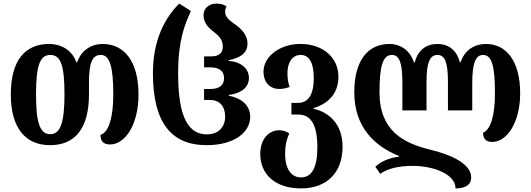

<svg xmlns="http://www.w3.org/2000/svg" viewBox="-20 -793 2948 1066"><path d="M258 13C396 13 474 -79 474 -270V-337C474 -446 493 -488 540 -488C590 -488 609 -420 609 -269C609 -144 585 -59 538 -44C538 -12 551 9 591 9C675 9 749 -101 749 -268C749 -457 666 -549 550 -549C488 -549 432 -515 408 -447H404C381 -515 318 -549 253 -549C118 -549 40 -456 40 -269C40 -80 123 13 258 13ZM259 -48C201 -48 180 -113 180 -269C180 -424 200 -488 259 -488C318 -488 338 -428 338 -269C338 -117 317 -48 259 -48Z M1127 13C1284 13 1369 -61 1369 -143C1369 -207 1324 -247 1250 -262V-266C1320 -274 1362 -309 1362 -360C1362 -412 1320 -449 1250 -455V-459C1317 -472 1354 -500 1354 -551C1354 -606 1311 -640 1276 -664C1249 -683 1230 -702 1230 -727C1230 -738 1232 -746 1238 -757C1225 -767 1208 -773 1182 -773C1137 -773 1110 -744 1110 -709C1110 -668 1134 -642 1162 -620C1192 -597 1217 -575 1217 -535C1217 -501 1198 -480 1153 -480H1113V-419H1149C1199 -419 1224 -397 1224 -359C1224 -321 1199 -299 1149 -299H1113V-238H1146C1198 -238 1230 -204 1230 -146C1230 -87 1193 -47 1128 -47C1000 -47 969 -200 969 -387C969 -568 1005 -655 1040 -732L975 -773C902 -701 829 -579 829 -387C829 -107 935 13 1127 13Z M1651 253C1793 253 1882 167 1882 22C1882 -111 1799 -172 1721 -189V-193C1800 -216 1859 -273 1859 -366C1859 -475 1772 -549 1648 -549C1531 -549 1443 -477 1443 -396C1443 -333 1481 -299 1531 -299C1549 -299 1569 -303 1588 -310C1579 -337 1576 -356 1576 -389C1576 -438 1598 -488 1649 -488C1698 -488 1722 -443 1722 -359C1722 -261 1687 -222 1636 -222H1598V-157H1637C1707 -157 1742 -98 1742 24C1742 138 1711 192 1651 192C1593 192 1563 138 1563 63C1563 10 1573 -24 1586 -52C1571 -63 1551 -70 1530 -70C1477 -70 1425 -26 1425 62C1425 173 1506 253 1651 253Z M2678 -549C2615 -549 2560 -516 2537 -447H2533C2516 -516 2468 -549 2409 -549C2348 -549 2300 -516 2283 -447H2278C2256 -516 2200 -549 2143 -549C2021 -549 1947 -456 1947 -280C1947 -86 2061 19 2195 73V77C2147 82 2093 103 2064 133L2091 172C2134 142 2194 128 2272 128C2381 128 2509 171 2509 253C2559 253 2596 237 2596 192C2596 118 2490 67 2365 37C2222 2 2087 -66 2087 -280C2087 -425 2105 -488 2156 -488C2199 -488 2214 -441 2214 -331V-180H2348V-339C2348 -447 2367 -488 2409 -488C2450 -488 2467 -447 2467 -339V-180H2602V-331C2602 -441 2620 -488 2662 -488C2710 -488 2728 -429 2728 -275C2728 -157 2706 -74 2662 -56C2662 -25 2676 -5 2713 -5C2796 -5 2868 -115 2868 -275C2868 -453 2792 -549 2678 -549Z"/></svg>

Font: Noto Serif Georgian Condensed Bold
Style: Regular
Weight: 700
Width: 3
Designer: Monotype Design Team, Akaki Razmadze
Foundry: Google LLC
Version: Version 2.003